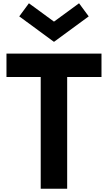

<svg xmlns="http://www.w3.org/2000/svg" viewBox="-20 -1152 658 1172"><path d="M228.5 0H390V-682H599.5V-825H19.5V-682H228.5ZM309.5 -896.5 521.5 -1052 462.5 -1132 309.5 -1020 156.5 -1132 97.5 -1052Z"/></svg>

Font: Spartan
Style: Bold
Weight: 700
Designer: Matt Bailey, Mirko Velimirovic
Foundry: Matt Bailey
Version: Version 1.003; ttfautohint (v1.8.3)